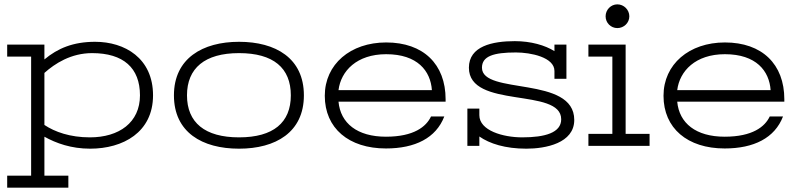

<svg xmlns="http://www.w3.org/2000/svg" viewBox="-20 -670 3669 882"><path d="M13 -410H123V137H13V192H294V137H184V-42C238 -12 307 13 394 13C545 13 683 -62 683 -232C683 -403 553 -478 417 -478C316 -478 245 -448 184 -397V-465H13ZM184 -335C232 -378 306 -426 403 -426C547 -426 623 -358 623 -232C623 -107 527 -39 393 -39C302 -39 232 -64 184 -96Z M1376 -232C1376 -403 1246 -478 1078 -478C911 -478 779 -402 779 -232C779 -62 909 13 1078 13C1246 13 1376 -62 1376 -232ZM1316 -232C1316 -107 1236 -39 1078 -39C921 -39 839 -107 839 -232C839 -357 921 -426 1078 -426C1236 -426 1316 -358 1316 -232Z M1535 -256C1546 -344 1619 -421 1754 -421C1898 -421 1958 -344 1964 -256ZM1753 12C1887 12 1983 -36 2021 -135H1960C1938 -88 1881 -42 1753 -42C1621 -42 1544 -104 1535 -203H2027V-214C2027 -375 1925 -475 1754 -475C1590 -475 1472 -375 1472 -230C1472 -81 1582 12 1753 12Z M2182 0V-43C2229 -10 2301 13 2398 13C2486 13 2618 -12 2618 -119C2618 -324 2194 -232 2194 -359C2194 -412 2247 -429 2350 -429C2418 -429 2527 -407 2527 -344V-308H2582V-465H2527V-435C2484 -462 2419 -481 2345 -481C2242 -481 2134 -458 2134 -359C2134 -167 2558 -270 2558 -122C2558 -60 2483 -39 2379 -39C2291 -39 2182 -70 2182 -141V-171H2127V0Z M2683 -410H2793V-55H2683V0H2964V-55H2854V-465H2683ZM2762 -595C2762 -565 2786 -541 2816 -541C2846 -541 2871 -565 2871 -595C2871 -625 2846 -650 2816 -650C2786 -650 2762 -625 2762 -595Z M3091 -256C3102 -344 3175 -421 3310 -421C3454 -421 3514 -344 3520 -256ZM3309 12C3443 12 3539 -36 3577 -135H3516C3494 -88 3437 -42 3309 -42C3177 -42 3100 -104 3091 -203H3583V-214C3583 -375 3481 -475 3310 -475C3146 -475 3028 -375 3028 -230C3028 -81 3138 12 3309 12Z"/></svg>

Font: Stint Ultra Expanded
Style: Regular
Weight: 400
Width: 7
Designer: Astigmatic (AOETI)
Foundry: Astigmatic (AOETI)
Version: Version 1.000